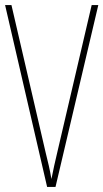

<svg xmlns="http://www.w3.org/2000/svg" viewBox="-20 -734 406 754"><path d="M366 -714 198 0H165L0 -714H25L159 -136Q166 -108 171.5 -84Q177 -60 182 -31Q188 -60 193 -84Q198 -108 205 -136L340 -714Z"/></svg>

Font: Noto Sans Thai ExtCond Thin
Style: Regular
Weight: 100
Width: 2
Designer: Monotype Design Team
Foundry: Monotype Imaging Inc.
Version: Version 2.002; ttfautohint (v1.8.4.7-5d5b)